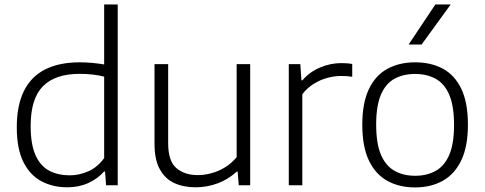

<svg xmlns="http://www.w3.org/2000/svg" viewBox="-20 -828 2166 858"><path d="M280.5 9Q216.5 9 165.2 -18Q114 -45 84.5 -104.2Q55 -163.5 55 -259.5Q55 -357 87 -421.5Q119 -486 181.8 -517.8Q244.5 -549.5 336.5 -549.5Q365.5 -549.5 393.8 -546.8Q422 -544 445.5 -540V-808H506V0H454L449.5 -61.5H445Q417 -29.5 374.8 -10.2Q332.5 9 280.5 9ZM291.5 -44.5Q334 -44.5 374.8 -62.5Q415.5 -80.5 445.5 -121.5V-485.5Q423 -491.5 394.2 -494.8Q365.5 -498 336 -498Q226.5 -498 171.8 -442.5Q117 -387 117 -265Q117 -182.5 139 -134Q161 -85.5 200.2 -65Q239.5 -44.5 291.5 -44.5Z M854 9Q800 9 758.8 -10Q717.5 -29 694 -71.8Q670.5 -114.5 670.5 -185V-541.5H731.5V-187.5Q731.5 -108 768.2 -76.8Q805 -45.5 863.5 -45.5Q893 -45.5 924.2 -53.8Q955.5 -62 984.8 -79.8Q1014 -97.5 1037.5 -125.5V-541.5H1098V0H1047L1042 -61H1037.5Q1000.5 -26.5 953 -8.8Q905.5 9 854 9Z M1270.5 0V-541.5H1322L1327 -469H1331.5Q1362.5 -506 1409.5 -526Q1456.5 -546 1504.5 -546Q1518.5 -546 1530 -545.2Q1541.5 -544.5 1554 -542V-485Q1541.5 -487 1529 -487.8Q1516.5 -488.5 1502.5 -488.5Q1474.5 -488.5 1442.8 -480Q1411 -471.5 1381.8 -453.2Q1352.5 -435 1331 -407V0Z M1835 9.5Q1764 9.5 1711 -19.8Q1658 -49 1628.5 -110.8Q1599 -172.5 1599 -270.5Q1599 -367.5 1628.2 -429.2Q1657.5 -491 1710.8 -520.2Q1764 -549.5 1835 -549.5Q1906.5 -549.5 1959.5 -520.8Q2012.5 -492 2041.8 -430.5Q2071 -369 2071 -270.5Q2071 -173.5 2041.5 -111.8Q2012 -50 1958.8 -20.2Q1905.5 9.5 1835 9.5ZM1835 -42.5Q1888 -42.5 1927.2 -64.5Q1966.5 -86.5 1987.8 -136.2Q2009 -186 2009 -269.5Q2009 -354 1987.8 -404Q1966.5 -454 1927.2 -475.8Q1888 -497.5 1835 -497.5Q1782 -497.5 1742.8 -476Q1703.5 -454.5 1682.2 -404.8Q1661 -355 1661 -271.5Q1661 -187 1682.2 -137Q1703.5 -87 1742.8 -64.8Q1782 -42.5 1835 -42.5ZM1806 -629 1925.5 -808H1994L1864 -629Z"/></svg>

Font: Encode Sans SemiExpanded Light
Style: Regular
Weight: 300
Width: 6
Designer: Multiple Designers
Foundry: Impallari Type
Version: Version 3.002